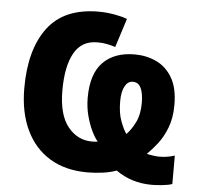

<svg xmlns="http://www.w3.org/2000/svg" viewBox="-54 -780 908 876"><g transform="rotate(5 400.5 -342.0)"><path d="M744 -331Q744 -271 726.5 -226Q709 -181 684 -149.5Q659 -118 638 -98Q649 -95 666.5 -92.5Q684 -90 695 -90Q716 -90 733 -93Q750 -96 766 -101V29Q751 35 722 38Q693 41 673 41Q625 41 584 28Q543 15 508 -10Q482 0 446.5 5Q411 10 375 10Q274 10 202.5 -33.5Q131 -77 93 -157.5Q55 -238 55 -348Q55 -525 130 -625Q205 -725 363 -725Q400 -725 438 -718Q476 -711 494 -703L452 -571Q433 -577 413.5 -581Q394 -585 369 -585Q297 -585 263 -524Q229 -463 229 -353Q229 -242 273 -187Q317 -132 384 -132Q392 -132 398.5 -132.5Q405 -133 410 -134Q396 -150 381.5 -180Q367 -210 357 -248.5Q347 -287 347 -330Q347 -439 399 -492Q451 -545 544 -545Q598 -545 643.5 -523.5Q689 -502 716.5 -455Q744 -408 744 -331ZM595 -327Q595 -370 583.5 -395Q572 -420 546 -420Q523 -420 509.5 -395Q496 -370 496 -326Q496 -273 509.5 -236.5Q523 -200 537 -180Q557 -199 576 -236Q595 -273 595 -327Z"/></g></svg>

Font: Noto Sans ExtraBold
Style: Regular
Weight: 800
Designer: Monotype Design Team
Foundry: Monotype Imaging Inc.
Version: Version 2.007